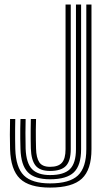

<svg xmlns="http://www.w3.org/2000/svg" viewBox="-20 -820 475 848"><path d="M201 8.5Q109 8.5 68.1 -31Q27.2 -70.5 24.5 -161Q23.8 -192 23.6 -225.2Q23.5 -258.5 24.5 -294.5H47.5Q47 -272.8 46.8 -250.5Q46.5 -228.2 46.8 -206Q47 -183.8 47.5 -161.8Q50 -80.2 85.6 -45.1Q121.2 -10 201 -10Q287 -10 324.1 -45Q361.2 -80 361.2 -161V-800H384V-161Q384 -70.5 341.6 -31Q299.2 8.5 201 8.5ZM201 -28.2Q133.2 -28.2 102.9 -59.4Q72.5 -90.5 70.5 -162.2Q69.8 -185.2 69.5 -207.8Q69.2 -230.2 69.5 -252Q69.8 -273.8 70.5 -294.5H93.2Q92.5 -266.2 92.4 -232.2Q92.2 -198.2 93.2 -163.2Q95.8 -99.8 121.4 -73.2Q147 -46.8 201 -46.8Q262.2 -46.8 288.9 -73.1Q315.5 -99.5 315.5 -161V-800H338.2V-161Q338.2 -89.8 306.4 -59Q274.5 -28.2 201 -28.2ZM201 -65Q156 -65 137 -88.8Q118 -112.5 116.2 -164Q115.8 -185.2 115.5 -206.6Q115.2 -228 115.5 -250Q115.8 -272 116.2 -294.5H139.2Q138.5 -269.5 138.2 -246.2Q138 -223 138.4 -202.4Q138.8 -181.8 139.2 -164Q140.2 -123.2 153.6 -103.2Q167 -83.2 201 -83.2Q237.8 -83.2 253.6 -101.4Q269.5 -119.5 269.5 -161V-800H292.5V-161Q292.5 -109.5 271.2 -87.2Q250 -65 201 -65Z"/></svg>

Font: Big Shoulders Inline Text Thin
Style: Bold
Weight: 700
Version: Version 2.002